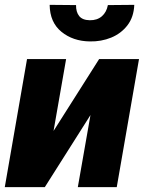

<svg xmlns="http://www.w3.org/2000/svg" viewBox="-29 -772 594 792"><path d="M191.9 -231.9 379.9 -528.3H544.4L452.6 0H292L344.2 -297.4L155.8 0H-9.3L82.5 -528.3H243.7ZM416 -751 524.9 -752Q522.9 -701.7 496.8 -667.7Q470.7 -633.8 429.7 -616.9Q388.7 -600.1 341.3 -601.1Q272 -602.1 224.4 -640.9Q176.8 -679.7 175.8 -752L284.7 -751Q284.2 -722.7 297.6 -705.8Q311 -689 341.3 -688.5Q371.6 -688 391.1 -704.8Q410.6 -721.7 416 -751Z"/></svg>

Font: Roboto Black
Style: Italic
Weight: 900
Italic angle: -12°
Designer: Christian Robertson
Foundry: Google
Version: Version 3.0; 2020